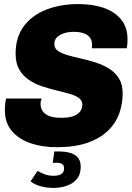

<svg xmlns="http://www.w3.org/2000/svg" viewBox="-20 -716 649 947"><path d="M258 10Q190 10 132.5 -9Q75 -28 39.5 -68.5Q4 -109 4 -174Q4 -189 5.5 -203Q7 -217 10 -230H185Q183 -225 181.5 -218Q180 -211 180 -204Q180 -184 190 -168.5Q200 -153 222 -144Q244 -135 282 -135Q320 -135 342.5 -143.5Q365 -152 375.5 -166.5Q386 -181 386 -200Q386 -221 368 -233.5Q350 -246 321 -254Q292 -262 257 -270.5Q222 -279 187 -290.5Q152 -302 122.5 -322Q93 -342 75 -373Q57 -404 57 -451Q57 -533 98 -587.5Q139 -642 209.5 -669Q280 -696 368 -696Q436 -696 490.5 -677.5Q545 -659 577 -620.5Q609 -582 609 -521Q609 -513 608.5 -503.5Q608 -494 605 -478H433Q434 -485 434 -489V-496Q434 -526 411.5 -542.5Q389 -559 344 -559Q316 -559 294 -551.5Q272 -544 260 -531Q248 -518 248 -499Q248 -477 266.5 -464.5Q285 -452 315 -443.5Q345 -435 381 -427Q417 -419 452.5 -407.5Q488 -396 518 -377.5Q548 -359 566.5 -329.5Q585 -300 585 -255Q585 -205 568.5 -157.5Q552 -110 514 -72.5Q476 -35 413.5 -12.5Q351 10 258 10ZM246 211Q213 211 182 203Q151 195 131 178L165 127Q180 136 200 143.5Q220 151 244 151Q258 151 269.5 148Q281 145 288.5 137Q296 129 296 114Q296 100 287 93.5Q278 87 263 87H240L248 31H270Q298 31 322.5 37Q347 43 362.5 59.5Q378 76 378 106Q378 139 364.5 159.5Q351 180 330 191Q309 202 286.5 206.5Q264 211 246 211Z"/></svg>

Font: Chivo Mono Medium ExtraBold
Style: Italic
Weight: 800
Italic angle: -8.05°
Monospace: yes
Version: Version 1.008